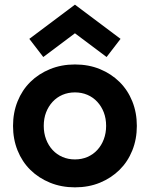

<svg xmlns="http://www.w3.org/2000/svg" viewBox="-20 -791 644 825"><path d="M302 14Q244 14 195 -6Q146 -26 110.5 -61Q75 -96 55.5 -144.5Q36 -193 36 -250Q36 -307 55.5 -355.5Q75 -404 110.5 -439Q146 -474 195 -494Q244 -514 302 -514Q361 -514 409.5 -494Q458 -474 493.5 -439Q529 -404 548.5 -355.5Q568 -307 568 -250Q568 -193 548.5 -144.5Q529 -96 493.5 -61Q458 -26 409.5 -6Q361 14 302 14ZM302 -106Q331 -106 355.5 -116.5Q380 -127 398 -146.5Q416 -166 426 -192.5Q436 -219 436 -250Q436 -282 426 -308Q416 -334 398 -353.5Q380 -373 355.5 -383.5Q331 -394 302 -394Q273 -394 248.5 -383.5Q224 -373 206 -353.5Q188 -334 178 -308Q168 -282 168 -250Q168 -219 178 -192.5Q188 -166 206 -146.5Q224 -127 248.5 -116.5Q273 -106 302 -106ZM106 -624 302 -771 498 -624 438 -546 302 -648 166 -546Z"/></svg>

Font: NT Somic Bold
Style: Regular
Weight: 700
Designer: Ravid Balaliev — lead type designer, mastering
Michael Voronin — secret advisor, marketing
Ivan Kovalenko — best boy
Foundry: NT Type
Version: Version 0.7